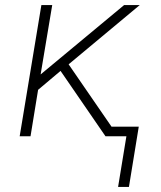

<svg xmlns="http://www.w3.org/2000/svg" viewBox="-20 -540 640 761"><path d="M491 201H448L481 0H398L220 -259L131 -184L101 0H58L144 -520H187L141 -245L472 -520H534L252 -285L422 -38H530Z"/></svg>

Font: Iosevka SS04 XLt Ex
Style: Italic
Weight: 200
Width: 7
Italic angle: -9°
Monospace: yes
Designer: Belleve Invis
Foundry: Belleve Invis
Version: Version 19.0.0; ttfautohint (v1.8.4)